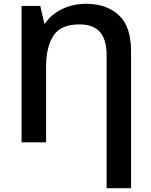

<svg xmlns="http://www.w3.org/2000/svg" viewBox="-20 -745 793 1005"><path d="M430.2 -725.1C385.7 -725.1 344.7 -716.3 306.6 -698.2C268.1 -680.2 237.8 -654.8 215.8 -622.1H211.9L190.9 -713.9H92.8V0H221.2V-395C221.2 -464.4 233.9 -518.6 259.8 -558.1C285.2 -597.7 330.6 -617.2 396 -617.2C495.1 -617.2 538.1 -562 538.1 -454.1V240.2H666V-477.1C666 -563.5 644.5 -626.5 601.6 -666C558.6 -705.6 501.5 -725.1 430.2 -725.1Z"/></svg>

Font: Noto Reveo Sans
Style: Regular
Weight: 600
Designer: Monotype Design Team
Foundry: Monotype Imaging Inc.
Version: Version 2.007